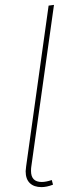

<svg xmlns="http://www.w3.org/2000/svg" viewBox="-20 -756 316 786"><path d="M108 -73Q107 -67 107 -56Q107 -11 151 -11Q168 -11 192 -19L197 0Q171 10 150 10Q119 10 102 -6.5Q85 -23 85 -55Q85 -61 87 -75L179 -733L201 -736Z"/></svg>

Font: FiraGO Thin
Style: Italic
Weight: 100
Italic angle: -8°
Designer: bBox Type GmbH
Foundry: bBox Type GmbH
Version: Version 1.001